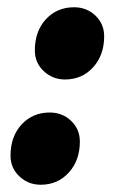

<svg xmlns="http://www.w3.org/2000/svg" viewBox="-20 -493 310 529"><path d="M159 -274Q125 -274 100.5 -297Q76 -320 76 -354Q76 -407 106.5 -440Q137 -473 184 -473Q219 -473 243 -450Q267 -427 267 -393Q267 -341 236.5 -307.5Q206 -274 159 -274ZM92 16Q58 16 33.5 -7Q9 -30 9 -64Q9 -117 39.5 -150Q70 -183 117 -183Q152 -183 176 -160Q200 -137 200 -103Q200 -51 169.5 -17.5Q139 16 92 16Z"/></svg>

Font: Platypi Light ExtraBold
Style: Italic
Weight: 800
Italic angle: -13°
Version: Version 1.200